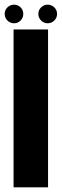

<svg xmlns="http://www.w3.org/2000/svg" viewBox="-31 -801 264 821"><path d="M27 0V-675H174.5V0ZM173 -701.5Q156.5 -701.5 144.8 -713.2Q133 -725 133 -741.5Q133 -758 144.8 -769.5Q156.5 -781 173 -781Q189.5 -781 201.2 -769.5Q213 -758 213 -741.5Q213 -725 201.2 -713.2Q189.5 -701.5 173 -701.5ZM29 -701.5Q12.5 -701.5 0.8 -713.2Q-11 -725 -11 -741.5Q-11 -758 0.8 -769.5Q12.5 -781 29 -781Q45.5 -781 57 -769.5Q68.5 -758 68.5 -741.5Q68.5 -725 57 -713.2Q45.5 -701.5 29 -701.5Z"/></svg>

Font: Anybody Condensed Regular
Style: Bold
Weight: 700
Width: 3
Designer: Tyler Finck
Foundry: Etcetera Type Company
Version: Version 1.010; ttfautohint (v1.8.3) -l 8 -r 50 -G 200 -x 14 